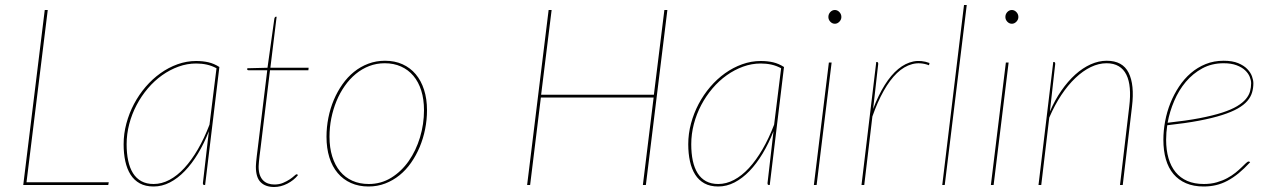

<svg xmlns="http://www.w3.org/2000/svg" viewBox="-20 -740 5088 768"><path d="M86 -11H415L413 0H73L159 -700H171Z M800.5 0H797.5Q793.5 0 792.5 -2.2Q791.5 -4.5 791.5 -7L815.5 -215Q796.5 -166.5 772 -125.8Q747.5 -85 719.2 -55.8Q691 -26.5 659.5 -10.2Q628 6 594.5 6Q562 6 539.2 -6.5Q516.5 -19 502.2 -41.5Q488 -64 481.2 -95Q474.5 -126 474.5 -163Q474.5 -205 485.5 -246Q496.5 -287 516 -324Q535.5 -361 562.5 -392.5Q589.5 -424 621.8 -447Q654 -470 690.2 -483Q726.5 -496 764.5 -496Q791.5 -496 814 -490.8Q836.5 -485.5 857.5 -472ZM594.5 -4Q626.5 -4 657.8 -20.5Q689 -37 717.5 -68Q746 -99 771.5 -142.8Q797 -186.5 818 -241.5L846 -467Q827.5 -477 807.5 -481.5Q787.5 -486 764.5 -486Q728.5 -486 694 -473.5Q659.5 -461 628.5 -439Q597.5 -417 571.5 -386.5Q545.5 -356 526.5 -320Q507.5 -284 497 -244Q486.5 -204 486.5 -163Q486.5 -126.5 492.8 -97.2Q499 -68 512 -47.2Q525 -26.5 545.5 -15.2Q566 -4 594.5 -4Z M1003.5 -73Q1003.5 -75.5 1003.8 -80.2Q1004 -85 1004.8 -93.8Q1005.5 -102.5 1007.2 -116.2Q1009 -130 1011.5 -151L1049 -459H974.5Q968.5 -459 968.5 -464L969.5 -467L1050 -469L1077.5 -666Q1078 -668.5 1079.5 -670.8Q1081 -673 1083.5 -673H1086.5L1061.5 -469H1214.5L1213.5 -459H1060L1022.5 -150Q1020 -129.5 1018.2 -116Q1016.5 -102.5 1015.8 -93.5Q1015 -84.5 1014.8 -79.8Q1014.5 -75 1014.5 -73Q1014.5 -54 1019.2 -40.5Q1024 -27 1032.5 -18.5Q1041 -10 1052.5 -6Q1064 -2 1077.5 -2Q1097 -2 1112.2 -8.5Q1127.5 -15 1138.8 -22.5Q1150 -30 1157 -36.5Q1164 -43 1166.5 -43Q1169.5 -43 1170.5 -41L1171.5 -39Q1155 -18.5 1129 -5.2Q1103 8 1076.5 8Q1042 8 1022.8 -11Q1003.5 -30 1003.5 -73Z M1455 -4Q1504.5 -4 1545.2 -29.2Q1586 -54.5 1615 -96Q1644 -137.5 1660 -190.5Q1676 -243.5 1676 -299Q1676 -343 1665 -377.8Q1654 -412.5 1633.5 -436.8Q1613 -461 1584 -474Q1555 -487 1519 -487Q1486 -487 1456.8 -475.8Q1427.5 -464.5 1403 -444.2Q1378.5 -424 1359 -396.2Q1339.5 -368.5 1326 -335.8Q1312.5 -303 1305.2 -266.8Q1298 -230.5 1298 -193Q1298 -149 1309 -114Q1320 -79 1340.2 -54.5Q1360.5 -30 1389.5 -17Q1418.5 -4 1455 -4ZM1454 6Q1415 6 1383.8 -8Q1352.5 -22 1330.8 -47.8Q1309 -73.5 1297.5 -110.2Q1286 -147 1286 -193Q1286 -231.5 1293.5 -269Q1301 -306.5 1315.2 -340.2Q1329.5 -374 1349.8 -402.8Q1370 -431.5 1396 -452.5Q1422 -473.5 1453.2 -485.2Q1484.5 -497 1520 -497Q1559 -497 1590 -483Q1621 -469 1642.8 -443.2Q1664.5 -417.5 1676.2 -381Q1688 -344.5 1688 -299Q1688 -261 1680.5 -223.5Q1673 -186 1658.8 -152Q1644.5 -118 1624.2 -89Q1604 -60 1578 -39Q1552 -18 1520.8 -6Q1489.5 6 1454 6Z M2563.5 0H2551.5L2594.5 -350H2143.5L2100.5 0H2088.5L2174.5 -700H2186.5L2144.5 -361H2595.5L2637.5 -700H2649.5Z M3059 0H3056Q3052 0 3051 -2.2Q3050 -4.5 3050 -7L3074 -215Q3055 -166.5 3030.5 -125.8Q3006 -85 2977.8 -55.8Q2949.5 -26.5 2918 -10.2Q2886.5 6 2853 6Q2820.5 6 2797.8 -6.5Q2775 -19 2760.8 -41.5Q2746.5 -64 2739.8 -95Q2733 -126 2733 -163Q2733 -205 2744 -246Q2755 -287 2774.5 -324Q2794 -361 2821 -392.5Q2848 -424 2880.2 -447Q2912.5 -470 2948.8 -483Q2985 -496 3023 -496Q3050 -496 3072.5 -490.8Q3095 -485.5 3116 -472ZM2853 -4Q2885 -4 2916.2 -20.5Q2947.5 -37 2976 -68Q3004.5 -99 3030 -142.8Q3055.5 -186.5 3076.5 -241.5L3104.5 -467Q3086 -477 3066 -481.5Q3046 -486 3023 -486Q2987 -486 2952.5 -473.5Q2918 -461 2887 -439Q2856 -417 2830 -386.5Q2804 -356 2785 -320Q2766 -284 2755.5 -244Q2745 -204 2745 -163Q2745 -126.5 2751.2 -97.2Q2757.5 -68 2770.5 -47.2Q2783.5 -26.5 2804 -15.2Q2824.5 -4 2853 -4Z M3306.5 -490 3246.5 0H3235.5L3295.5 -490ZM3345.5 -672Q3345.5 -661.5 3337.5 -653.2Q3329.5 -645 3319.5 -645Q3309 -645 3301.2 -653.2Q3293.5 -661.5 3293.5 -672Q3293.5 -683.5 3301.2 -691.8Q3309 -700 3319.5 -700Q3329.5 -700 3337.5 -691.8Q3345.5 -683.5 3345.5 -672Z M3426 0 3485 -492H3487Q3491 -492 3492 -489.8Q3493 -487.5 3493 -485L3472.5 -304Q3493.5 -359.5 3518.8 -399.8Q3544 -440 3572.8 -463.8Q3601.5 -487.5 3633 -494Q3664.5 -500.5 3698 -488L3696 -479Q3661 -492 3628.8 -483.5Q3596.5 -475 3568 -447.8Q3539.5 -420.5 3514.8 -376.5Q3490 -332.5 3469.5 -274L3437 0Z M3749 0 3836 -720H3847L3759 0Z M4014.5 -490 3954.5 0H3943.5L4003.5 -490ZM4053.5 -672Q4053.5 -661.5 4045.5 -653.2Q4037.5 -645 4027.5 -645Q4017 -645 4009.2 -653.2Q4001.5 -661.5 4001.5 -672Q4001.5 -683.5 4009.2 -691.8Q4017 -700 4027.5 -700Q4037.5 -700 4045.5 -691.8Q4053.5 -683.5 4053.5 -672Z M4134 0 4193 -492H4195Q4199 -492 4200 -489.8Q4201 -487.5 4201 -485L4179.5 -293.5Q4199.5 -340 4225.5 -377.5Q4251.5 -415 4281.2 -441.8Q4311 -468.5 4343 -482.8Q4375 -497 4407 -497Q4470.5 -497 4494.5 -449Q4518.5 -401 4508 -314L4471 0H4460L4497 -314Q4502 -355 4499.2 -387Q4496.5 -419 4485.5 -441.2Q4474.5 -463.5 4454.8 -475.2Q4435 -487 4406 -487Q4375 -487 4343.2 -471.8Q4311.5 -456.5 4281.8 -428.2Q4252 -400 4225.2 -359.8Q4198.5 -319.5 4177 -269.5L4145 0Z M4993.5 -407Q4993.5 -387.5 4988.2 -369.8Q4983 -352 4969.2 -336Q4955.5 -320 4931 -306Q4906.5 -292 4868.2 -279.8Q4830 -267.5 4776 -257.2Q4722 -247 4649 -239Q4644.5 -209.5 4644.5 -181Q4644.5 -140 4654 -107.2Q4663.5 -74.5 4682.2 -51.5Q4701 -28.5 4729.2 -16.2Q4757.5 -4 4795.5 -4Q4824 -4 4847.2 -10.8Q4870.5 -17.5 4889 -27.5Q4907.5 -37.5 4921.8 -49Q4936 -60.5 4946.2 -70.5Q4956.5 -80.5 4963.5 -87.2Q4970.5 -94 4974.5 -94Q4977.5 -94 4979.5 -92L4980.5 -91Q4957 -65.5 4934.8 -47.2Q4912.5 -29 4890 -17Q4867.5 -5 4844 0.5Q4820.5 6 4794.5 6Q4754.5 6 4724.2 -7Q4694 -20 4673.8 -44Q4653.5 -68 4643.5 -102.8Q4633.5 -137.5 4633.5 -181Q4633.5 -217 4640.5 -254.8Q4647.5 -292.5 4661.5 -327.5Q4675.5 -362.5 4696 -393.5Q4716.5 -424.5 4743.2 -447.5Q4770 -470.5 4802.8 -483.8Q4835.5 -497 4874.5 -497Q4909.5 -497 4932.5 -487.5Q4955.5 -478 4969 -464Q4982.5 -450 4988 -434.5Q4993.5 -419 4993.5 -407ZM4874.5 -487Q4827 -487 4789.2 -466.5Q4751.5 -446 4723.2 -412.5Q4695 -379 4676.8 -336.2Q4658.5 -293.5 4650.5 -249Q4724.5 -257 4778 -267.2Q4831.5 -277.5 4868.5 -289.5Q4905.5 -301.5 4928.2 -315.2Q4951 -329 4963.5 -344Q4976 -359 4980.2 -374.8Q4984.5 -390.5 4984.5 -407Q4984.5 -419 4978.8 -433Q4973 -447 4960.2 -459Q4947.5 -471 4926.2 -479Q4905 -487 4874.5 -487Z"/></svg>

Font: Lato Hairline
Style: Italic
Weight: 100
Italic angle: -7°
Designer: Lukasz Dziedzic
Foundry: tyPoland Lukasz Dziedzic
Version: Version 2.007; 2014-02-27